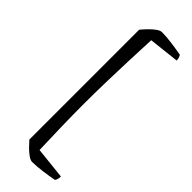

<svg xmlns="http://www.w3.org/2000/svg" viewBox="-314 -820 1010 1010"><g transform="rotate(45 191.0 -315.0)"><path d="M199 168Q186 168 169 156Q152 144 135 127Q118 110 105 95V-722Q118 -738 135 -755.5Q152 -773 169 -785.5Q186 -798 199 -798Q232 -798 276 -792Q320 -786 350 -780Q352 -777 355.5 -768Q359 -759 359 -747L189 -728Q185 -641 182 -560.5Q179 -480 177 -399.5Q175 -319 175 -230Q175 -156 177 -73Q179 10 182 96L360 115Q360 129 356.5 138Q353 147 350 150Q319 156 275 162Q231 168 199 168Z"/></g></svg>

Font: Texturina
Style: Regular
Weight: 400
Designer: Guillermo Torres Carreño
Foundry: Omnibus-Type
Version: Version 1.002; ttfautohint (v1.8.3)